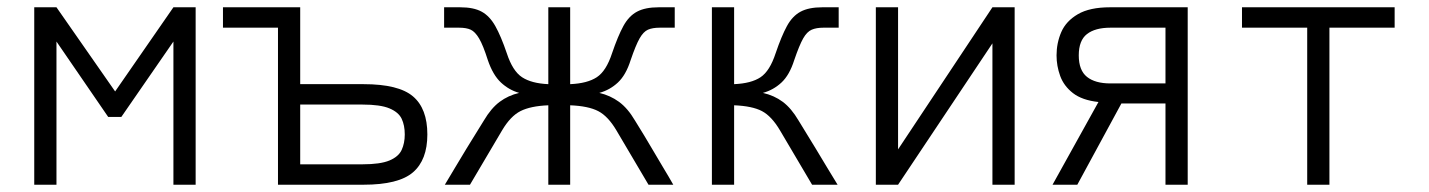

<svg xmlns="http://www.w3.org/2000/svg" viewBox="-20 -507 3923 527"><path d="M74 0V-487H135L296 -256L456 -487H517V0H456V-393L313 -186H277L135 -393V0Z M743 0V-431H592V-487H804V-276H978Q1074 -276 1113.5 -242.5Q1153 -209 1153 -138Q1153 -68 1113.5 -34Q1074 0 978 0ZM804 -56H975Q1024 -56 1049 -66.5Q1074 -77 1082.5 -95.5Q1091 -114 1091 -138Q1091 -163 1082.5 -181Q1074 -199 1049 -209.5Q1024 -220 975 -220H804Z M1201 0Q1215 -23 1228.5 -46Q1242 -69 1261 -100Q1280 -131 1308 -176Q1328 -210 1351.5 -227.5Q1375 -245 1405 -252Q1377 -260 1355 -280.5Q1333 -301 1319 -342Q1306 -383 1295 -401.5Q1284 -420 1272 -425.5Q1260 -431 1240 -431H1199V-487H1243Q1280 -487 1302 -475Q1324 -463 1339.5 -435.5Q1355 -408 1371 -361Q1387 -312 1413 -295Q1439 -278 1485 -276V-487H1545V-276Q1592 -278 1618 -295Q1644 -312 1660 -361Q1676 -408 1691 -435.5Q1706 -463 1728.5 -475Q1751 -487 1788 -487H1832V-431H1791Q1771 -431 1758.5 -425.5Q1746 -420 1735.5 -401.5Q1725 -383 1711 -342Q1698 -301 1676 -280.5Q1654 -260 1625 -252Q1655 -245 1679 -227.5Q1703 -210 1723 -176Q1751 -131 1769 -100Q1787 -69 1801 -46Q1815 -23 1828 0H1760L1672 -149Q1649 -188 1622 -202Q1595 -216 1545 -218V0H1485V-218Q1436 -216 1408.5 -202Q1381 -188 1358 -149L1270 0Z M1934 0V-487H1995V-276Q2042 -278 2067.5 -295Q2093 -312 2109 -361Q2125 -408 2140 -435.5Q2155 -463 2177.5 -475Q2200 -487 2237 -487H2282V-431H2240Q2221 -431 2208 -425.5Q2195 -420 2184.5 -401.5Q2174 -383 2160 -342Q2147 -301 2125 -280.5Q2103 -260 2074 -252Q2105 -245 2128.5 -227.5Q2152 -210 2172 -176Q2200 -131 2218.5 -100Q2237 -69 2251 -46Q2265 -23 2279 0H2209L2121 -149Q2098 -188 2071.5 -202Q2045 -216 1995 -218V0Z M2384 0V-487H2445V-97L2704 -487H2765V0H2704V-388L2445 0Z M2869 0 2995 -227Q2950 -232 2925 -251.5Q2900 -271 2890 -298.5Q2880 -326 2880 -355Q2880 -389 2893 -419Q2906 -449 2938.5 -468Q2971 -487 3027 -487H3240V0H3179V-223H3058L2937 0ZM3028 -278H3179V-431H3028Q2986 -431 2963.5 -413.5Q2941 -396 2941 -355Q2941 -314 2963.5 -296Q2986 -278 3028 -278Z M3568 0V-431H3389V-487H3808V-431H3629V0Z"/></svg>

Font: Zen Kaku Gothic Antique
Style: Regular
Weight: 400
Designer: Yoshimichi Ohira
Foundry: Positype
Version: Version 1.001